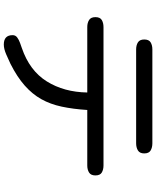

<svg xmlns="http://www.w3.org/2000/svg" viewBox="77 -878 845 1040"><g transform="rotate(90 500.0 -357.5)"><path d="M247.1 -671.9Q224.6 -671.9 209 -681.6Q193.4 -691.4 193.4 -715.8Q193.4 -741.2 209 -750.5Q224.6 -759.8 247.1 -759.8H755.9Q778.3 -759.8 794.4 -750.5Q810.5 -741.2 810.5 -715.8Q810.5 -691.4 794.4 -681.6Q778.3 -671.9 755.9 -671.9ZM220.7 44.9Q169.9 44.9 169.9 -2.9Q169.9 -18.6 182.6 -27.8Q195.3 -37.1 211.9 -43Q228.5 -48.8 239.3 -52.7Q362.3 -94.7 420.4 -188Q478.5 -281.2 480.5 -407.2H126Q103.5 -407.2 87.9 -417Q72.3 -426.8 72.3 -451.2Q72.3 -476.6 87.9 -485.8Q103.5 -495.1 126 -495.1H876Q898.4 -495.1 914.1 -485.8Q929.7 -476.6 929.7 -451.2Q929.7 -426.8 914.1 -417Q898.4 -407.2 876 -407.2H575.2Q570.3 -330.1 557.1 -268.6Q543.9 -207 516.6 -158.2Q489.3 -109.4 442.9 -68.4Q396.5 -27.3 325.2 8.8Q304.7 18.6 274.4 31.7Q244.1 44.9 220.7 44.9Z"/></g></svg>

Font: Kosugi Maru
Style: Regular
Weight: 400
Designer: MOTOYA
Version: Version 4.002